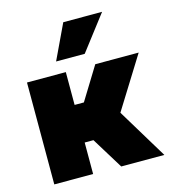

<svg xmlns="http://www.w3.org/2000/svg" viewBox="-109 -821 814 910"><g transform="rotate(-15 298.0 -366.0)"><path d="M475.5 -731.5 344.5 -560.5H204L285 -731.5ZM45 -500H235.5V-339H281L380 -500H593L435.5 -247L585 0H373.5L278.5 -154.5H235.5V0H45Z"/></g></svg>

Font: Overused Grotesk Black
Style: Regular
Weight: 900
Version: Version 0.004